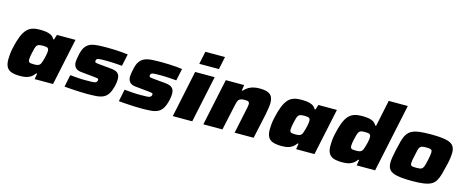

<svg xmlns="http://www.w3.org/2000/svg" viewBox="-40 -1378 4896 2021"><g transform="rotate(15 2408.5 -367.5)"><path d="M192 8Q136 8 99.5 -4Q63 -16 45.5 -46Q28 -76 28 -129Q28 -154 31 -186Q34 -218 42 -255Q59 -334 79.5 -385Q100 -436 126 -465Q152 -494 187 -505.5Q222 -517 267 -517Q300 -517 331 -513.5Q362 -510 388 -497.5Q414 -485 430 -456H439L456 -510H658L550 0H350L360 -62H349Q328 -32 302.5 -16.5Q277 -1 249 3.5Q221 8 192 8ZM302 -148Q325 -148 338.5 -151Q352 -154 360.5 -161Q369 -168 375 -180Q379 -190 383.5 -203.5Q388 -217 392.5 -233.5Q397 -250 400.5 -266.5Q404 -283 406 -297.5Q408 -312 408 -321Q408 -346 395 -354Q382 -362 346 -362Q321 -362 306 -359Q291 -356 281 -346Q271 -336 264.5 -314Q258 -292 250 -255Q245 -231 242.5 -214Q240 -197 240 -184Q240 -168 246.5 -160Q253 -152 266.5 -150Q280 -148 302 -148Z M922 8Q883 8 838 6Q793 4 750.5 1Q708 -2 674 -5L701 -137Q725 -135 748.5 -133Q772 -131 793.5 -129.5Q815 -128 834.5 -127.5Q854 -127 870 -127Q915 -127 940 -128Q965 -129 976 -133.5Q987 -138 992 -147Q995 -151 996 -156Q997 -161 997 -165Q997 -176 986 -179Q975 -182 943 -185L801 -199Q758 -204 739 -227Q720 -250 720 -284Q720 -300 723.5 -321Q727 -342 732 -365Q743 -422 764.5 -453Q786 -484 818.5 -498Q851 -512 897.5 -515Q944 -518 1005 -518Q1046 -518 1088.5 -516Q1131 -514 1168 -511Q1205 -508 1229 -504L1201 -373Q1169 -376 1137.5 -378Q1106 -380 1080.5 -381Q1055 -382 1042 -382Q1003 -382 979 -381.5Q955 -381 942.5 -378.5Q930 -376 924 -368Q920 -364 919 -358Q918 -352 918 -346Q918 -337 927 -333.5Q936 -330 968 -327L1096 -315Q1123 -313 1145.5 -305Q1168 -297 1181.5 -278.5Q1195 -260 1195 -225Q1195 -212 1193.5 -194.5Q1192 -177 1187 -156Q1173 -96 1151.5 -62Q1130 -28 1098.5 -13.5Q1067 1 1023.5 4.5Q980 8 922 8Z M1514 8Q1475 8 1430 6Q1385 4 1342.5 1Q1300 -2 1266 -5L1293 -137Q1317 -135 1340.5 -133Q1364 -131 1385.5 -129.5Q1407 -128 1426.5 -127.5Q1446 -127 1462 -127Q1507 -127 1532 -128Q1557 -129 1568 -133.5Q1579 -138 1584 -147Q1587 -151 1588 -156Q1589 -161 1589 -165Q1589 -176 1578 -179Q1567 -182 1535 -185L1393 -199Q1350 -204 1331 -227Q1312 -250 1312 -284Q1312 -300 1315.5 -321Q1319 -342 1324 -365Q1335 -422 1356.5 -453Q1378 -484 1410.5 -498Q1443 -512 1489.5 -515Q1536 -518 1597 -518Q1638 -518 1680.5 -516Q1723 -514 1760 -511Q1797 -508 1821 -504L1793 -373Q1761 -376 1729.5 -378Q1698 -380 1672.5 -381Q1647 -382 1634 -382Q1595 -382 1571 -381.5Q1547 -381 1534.5 -378.5Q1522 -376 1516 -368Q1512 -364 1511 -358Q1510 -352 1510 -346Q1510 -337 1519 -333.5Q1528 -330 1560 -327L1688 -315Q1715 -313 1737.5 -305Q1760 -297 1773.5 -278.5Q1787 -260 1787 -225Q1787 -212 1785.5 -194.5Q1784 -177 1779 -156Q1765 -96 1743.5 -62Q1722 -28 1690.5 -13.5Q1659 1 1615.5 4.5Q1572 8 1514 8Z M1982 -604 2011 -743H2225L2196 -604ZM1855 0 1962 -510H2175L2067 0Z M2188 0 2296 -510H2496L2487 -449H2496Q2520 -476 2546.5 -491Q2573 -506 2602.5 -512Q2632 -518 2662 -518Q2722 -518 2754 -504.5Q2786 -491 2799 -465Q2812 -439 2812 -399Q2812 -378 2807 -343Q2802 -308 2795 -273L2736 0H2529L2583 -257Q2587 -273 2591 -294.5Q2595 -316 2595 -326Q2595 -341 2590 -348.5Q2585 -356 2574 -358.5Q2563 -361 2545 -361Q2520 -361 2504.5 -356.5Q2489 -352 2480 -342.5Q2471 -333 2466 -316Q2461 -299 2455 -273L2396 0Z M3041 8Q2985 8 2948.5 -4Q2912 -16 2894.5 -46Q2877 -76 2877 -129Q2877 -154 2880 -186Q2883 -218 2891 -255Q2908 -334 2928.5 -385Q2949 -436 2975 -465Q3001 -494 3036 -505.5Q3071 -517 3116 -517Q3149 -517 3180 -513.5Q3211 -510 3237 -497.5Q3263 -485 3279 -456H3288L3305 -510H3507L3399 0H3199L3209 -62H3198Q3177 -32 3151.5 -16.5Q3126 -1 3098 3.5Q3070 8 3041 8ZM3151 -148Q3174 -148 3187.5 -151Q3201 -154 3209.5 -161Q3218 -168 3224 -180Q3228 -190 3232.5 -203.5Q3237 -217 3241.5 -233.5Q3246 -250 3249.5 -266.5Q3253 -283 3255 -297.5Q3257 -312 3257 -321Q3257 -346 3244 -354Q3231 -362 3195 -362Q3170 -362 3155 -359Q3140 -356 3130 -346Q3120 -336 3113.5 -314Q3107 -292 3099 -255Q3094 -231 3091.5 -214Q3089 -197 3089 -184Q3089 -168 3095.5 -160Q3102 -152 3115.5 -150Q3129 -148 3151 -148Z M3702 8Q3645 8 3609 -4Q3573 -16 3555.5 -46Q3538 -76 3538 -129Q3538 -154 3540.5 -186Q3543 -218 3551 -255Q3568 -334 3588 -385Q3608 -436 3634.5 -465Q3661 -494 3696.5 -505.5Q3732 -517 3777 -517Q3810 -517 3841 -513.5Q3872 -510 3897.5 -497.5Q3923 -485 3939 -456H3949L4009 -743H4217L4060 0H3859L3869 -62H3859Q3838 -32 3812 -16.5Q3786 -1 3758.5 3.5Q3731 8 3702 8ZM3812 -148Q3835 -148 3848 -151Q3861 -154 3869.5 -161Q3878 -168 3884 -180Q3888 -190 3892.5 -203.5Q3897 -217 3901.5 -233.5Q3906 -250 3910 -266.5Q3914 -283 3915.5 -297.5Q3917 -312 3917 -321Q3917 -346 3904 -354Q3891 -362 3855 -362Q3830 -362 3815 -359Q3800 -356 3791 -346Q3782 -336 3775 -314Q3768 -292 3760 -255Q3754 -231 3752 -214Q3750 -197 3750 -184Q3750 -168 3756 -160Q3762 -152 3775.5 -150Q3789 -148 3812 -148Z M4463 8Q4359 8 4300 -4Q4241 -16 4217.5 -43.5Q4194 -71 4194 -120Q4194 -146 4199.5 -179.5Q4205 -213 4214 -255Q4228 -320 4240.5 -365.5Q4253 -411 4272 -441Q4291 -471 4321.5 -487.5Q4352 -504 4401.5 -511Q4451 -518 4527 -518Q4631 -518 4689.5 -506.5Q4748 -495 4772 -467Q4796 -439 4796 -391Q4796 -364 4791.5 -330Q4787 -296 4777 -255Q4762 -190 4749 -144Q4736 -98 4717.5 -68Q4699 -38 4668 -22Q4637 -6 4587.5 1Q4538 8 4463 8ZM4470 -138Q4493 -138 4507.5 -140Q4522 -142 4531 -148.5Q4540 -155 4546.5 -167.5Q4553 -180 4558.5 -201.5Q4564 -223 4571 -255Q4577 -284 4580 -303.5Q4583 -323 4583 -338Q4583 -353 4576.5 -360Q4570 -367 4556.5 -369.5Q4543 -372 4519 -372Q4491 -372 4475 -368.5Q4459 -365 4450 -354Q4441 -343 4435 -319.5Q4429 -296 4421 -255Q4414 -225 4410.5 -204.5Q4407 -184 4407 -171Q4407 -156 4413 -149Q4419 -142 4433 -140Q4447 -138 4470 -138Z"/></g></svg>

Font: Saira Expanded ExtraBold
Style: Italic
Weight: 800
Width: 7
Italic angle: -12°
Designer: Hector Gatti with collaboration of the Omnibus-Type team
Foundry: Omnibus-Type
Version: Version 1.101